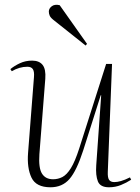

<svg xmlns="http://www.w3.org/2000/svg" viewBox="-20 -780 594 814"><path d="M24 -487Q41 -501 64.5 -512Q88 -523 116 -523Q146 -523 160.5 -505Q175 -487 172 -446L147 -126Q143 -68 158 -44Q173 -20 205 -20Q226 -20 244.5 -29.5Q263 -39 280.5 -67Q298 -95 316 -151L430 -509H455L437 -51Q436 -27 442.5 -17.5Q449 -8 465 -8Q477 -8 493 -12.5Q509 -17 531 -28L536 -18Q516 -5 492.5 4.5Q469 14 442 14Q405 14 395 -11Q385 -36 388 -79L409 -376H407L333 -143Q305 -56 274.5 -21Q244 14 194 14Q133 14 113.5 -27Q94 -68 99 -132L124 -453Q126 -476 119.5 -486.5Q113 -497 96 -497Q62 -497 30 -478ZM349 -594 343 -587 211 -692Q195 -704 191 -713Q187 -722 187 -731Q187 -744 199.5 -753.5Q212 -763 233 -758Z"/></svg>

Font: Literata 72pt ExtraLight
Style: Italic
Weight: 200
Italic angle: -2°
Designer: Latin by Veronika Burian and Jose Scaglione. Greek by Irene Vlachou. Cyrillic by Vera Evstafieva
Foundry: TypeTogether
Version: Version 3.002